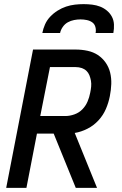

<svg xmlns="http://www.w3.org/2000/svg" viewBox="-20 -910 590 930"><path d="M108 0H10L140 -670H347Q376 -670 404 -664Q432 -658 454 -643.5Q476 -629 491.5 -607Q507 -585 513.5 -558.5Q520 -532 519 -503Q518 -474 512 -444Q506 -413 493 -382.5Q480 -352 457 -327Q434 -302 403.5 -286.5Q373 -271 342 -266L450 0H347L240 -263H159ZM175 -348H297Q318 -348 340.5 -356Q363 -364 379 -380.5Q395 -397 404 -418Q413 -439 417 -461Q420 -475 421.5 -490Q423 -505 420.5 -519Q418 -533 413 -545.5Q408 -558 398.5 -567Q389 -576 375.5 -580.5Q362 -585 347 -585H222ZM185 -750Q189 -771 198 -791.5Q207 -812 223 -829Q239 -846 259 -858.5Q279 -871 300 -878Q321 -885 342.5 -887.5Q364 -890 385 -890Q406 -890 426.5 -887.5Q447 -885 465 -878Q483 -871 498 -858.5Q513 -846 522 -829Q531 -812 532 -791.5Q533 -771 529 -750H443Q446 -765 442 -779.5Q438 -794 426.5 -802Q415 -810 400 -813Q385 -816 370 -816Q355 -816 339 -813Q323 -810 308.5 -802Q294 -794 284 -779.5Q274 -765 271 -750Z"/></svg>

Font: Lode Dark Term
Style: Bold Italic
Weight: 700
Italic angle: -11°
Monospace: yes
Designer: Belleve Invis
Foundry: Belleve Invis
Version: Version 29.2.0